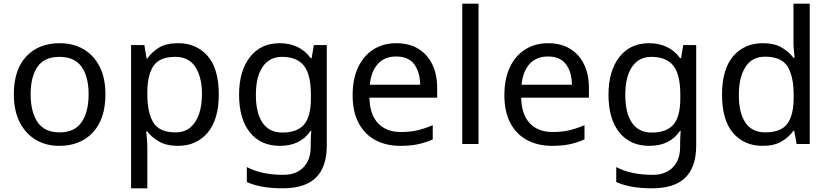

<svg xmlns="http://www.w3.org/2000/svg" viewBox="-20 -780 4491 1040"><path d="M551 -269Q551 -136 483.5 -63Q416 10 301 10Q230 10 174.5 -22.5Q119 -55 87 -117.5Q55 -180 55 -269Q55 -402 122 -474Q189 -546 304 -546Q377 -546 432.5 -513.5Q488 -481 519.5 -419.5Q551 -358 551 -269ZM146 -269Q146 -174 183.5 -118.5Q221 -63 303 -63Q384 -63 422 -118.5Q460 -174 460 -269Q460 -364 422 -418Q384 -472 302 -472Q220 -472 183 -418Q146 -364 146 -269Z M945 -546Q1044 -546 1104.5 -477Q1165 -408 1165 -269Q1165 -132 1104.5 -61Q1044 10 944 10Q882 10 841.5 -13.5Q801 -37 778 -68H772Q774 -51 776 -25Q778 1 778 20V240H690V-536H762L774 -463H778Q802 -498 841 -522Q880 -546 945 -546ZM929 -472Q847 -472 813.5 -426Q780 -380 778 -286V-269Q778 -170 810.5 -116.5Q843 -63 931 -63Q980 -63 1011.5 -90Q1043 -117 1058.5 -163.5Q1074 -210 1074 -270Q1074 -362 1038.5 -417Q1003 -472 929 -472Z M1495 -546Q1548 -546 1590.5 -526Q1633 -506 1663 -465H1668L1680 -536H1750V9Q1750 124 1691.5 182Q1633 240 1510 240Q1392 240 1317 206V125Q1396 167 1515 167Q1584 167 1623.5 126.5Q1663 86 1663 16V-5Q1663 -17 1664 -39.5Q1665 -62 1666 -71H1662Q1608 10 1496 10Q1392 10 1333.5 -63Q1275 -136 1275 -267Q1275 -395 1333.5 -470.5Q1392 -546 1495 -546ZM1507 -472Q1440 -472 1403 -418.5Q1366 -365 1366 -266Q1366 -167 1402.5 -114.5Q1439 -62 1509 -62Q1590 -62 1627 -105.5Q1664 -149 1664 -246V-267Q1664 -377 1626 -424.5Q1588 -472 1507 -472Z M2127 -546Q2196 -546 2245.5 -516Q2295 -486 2321.5 -431.5Q2348 -377 2348 -304V-251H1981Q1983 -160 2027.5 -112.5Q2072 -65 2152 -65Q2203 -65 2242.5 -74.5Q2282 -84 2324 -102V-25Q2283 -7 2243 1.5Q2203 10 2148 10Q2072 10 2013.5 -21Q1955 -52 1922.5 -113.5Q1890 -175 1890 -264Q1890 -352 1919.5 -415Q1949 -478 2002.5 -512Q2056 -546 2127 -546ZM2126 -474Q2063 -474 2026.5 -433.5Q1990 -393 1983 -321H2256Q2255 -389 2224 -431.5Q2193 -474 2126 -474Z M2572 0H2484V-760H2572Z M2949 -546Q3018 -546 3067.5 -516Q3117 -486 3143.5 -431.5Q3170 -377 3170 -304V-251H2803Q2805 -160 2849.5 -112.5Q2894 -65 2974 -65Q3025 -65 3064.5 -74.5Q3104 -84 3146 -102V-25Q3105 -7 3065 1.5Q3025 10 2970 10Q2894 10 2835.5 -21Q2777 -52 2744.5 -113.5Q2712 -175 2712 -264Q2712 -352 2741.5 -415Q2771 -478 2824.5 -512Q2878 -546 2949 -546ZM2948 -474Q2885 -474 2848.5 -433.5Q2812 -393 2805 -321H3078Q3077 -389 3046 -431.5Q3015 -474 2948 -474Z M3496 -546Q3549 -546 3591.5 -526Q3634 -506 3664 -465H3669L3681 -536H3751V9Q3751 124 3692.5 182Q3634 240 3511 240Q3393 240 3318 206V125Q3397 167 3516 167Q3585 167 3624.5 126.5Q3664 86 3664 16V-5Q3664 -17 3665 -39.5Q3666 -62 3667 -71H3663Q3609 10 3497 10Q3393 10 3334.5 -63Q3276 -136 3276 -267Q3276 -395 3334.5 -470.5Q3393 -546 3496 -546ZM3508 -472Q3441 -472 3404 -418.5Q3367 -365 3367 -266Q3367 -167 3403.5 -114.5Q3440 -62 3510 -62Q3591 -62 3628 -105.5Q3665 -149 3665 -246V-267Q3665 -377 3627 -424.5Q3589 -472 3508 -472Z M4111 10Q4011 10 3951 -59.5Q3891 -129 3891 -267Q3891 -405 3951.5 -475.5Q4012 -546 4112 -546Q4174 -546 4213.5 -523Q4253 -500 4278 -467H4284Q4283 -480 4280.5 -505.5Q4278 -531 4278 -546V-760H4366V0H4295L4282 -72H4278Q4254 -38 4214 -14Q4174 10 4111 10ZM4125 -63Q4210 -63 4244.5 -109.5Q4279 -156 4279 -250V-266Q4279 -366 4246 -419.5Q4213 -473 4124 -473Q4053 -473 4017.5 -416.5Q3982 -360 3982 -265Q3982 -169 4017.5 -116Q4053 -63 4125 -63Z"/></svg>

Font: Noto Sans Anatolian Hieroglyphs
Style: Regular
Weight: 400
Designer: Monotype Design Team
Foundry: Monotype Imaging Inc.
Version: Version 2.001; ttfautohint (v1.8.4.7-5d5b)